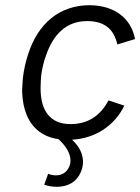

<svg xmlns="http://www.w3.org/2000/svg" viewBox="-20 -532 539 738"><path d="M251 -55C173 -55 136 -106 136 -192C136 -211 137 -232 140 -254C144 -276 149 -298 156 -316C184 -401 236 -451 315 -451C380 -451 418 -421 431 -361L499 -382C484 -462 420 -511 325 -512C210 -512 126 -443 88 -323C81 -303 75 -277 71 -254C67 -230 66 -206 65 -185C67 -78 114 -10 205 3C231 27 251 56 251 85C251 92 250 99 247 106C237 132 217 142 195 142C185 142 175 140 165 136L150 178C164 183 181 186 199 186C235 186 274 172 292 126C297 114 299 102 299 90C299 62 287 33 257 5C347 0 420 -49 458 -126L397 -146C365 -86 317 -55 251 -55Z"/></svg>

Font: Arthouse Owned
Style: Italic
Weight: 400
Italic angle: -10°
Designer: Jeremy Tribby
Foundry: Tribby Type
Version: Version 1.000;PS 001.000;hotconv 1.0.88;makeotf.lib2.5.64775